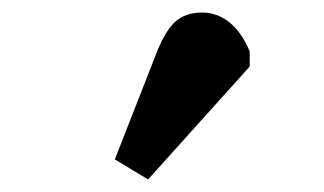

<svg xmlns="http://www.w3.org/2000/svg" viewBox="-20 -854 516 306"><path d="M216 -568 163 -600 230 -771Q244 -806 260 -820Q276 -834 302 -834Q326 -834 345.5 -818.5Q365 -803 378 -772V-748Z"/></svg>

Font: Literata ExtraBold
Style: Regular
Weight: 800
Designer: Latin by Veronika Burian and Jose Scaglione. Greek by Irene Vlachou. Cyrillic by Vera Evstafieva.
Foundry: TypeTogether
Version: Version 3.103;gftools[0.9.29]